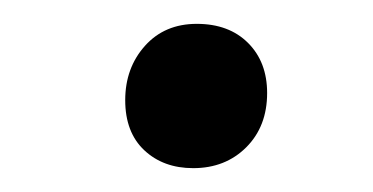

<svg xmlns="http://www.w3.org/2000/svg" viewBox="-20 -129 313 161"><path d="M85 -45Q85 -72 101.5 -90.5Q118 -109 145 -109Q172 -109 188 -93Q204 -77 204 -51Q204 -23 186.5 -5.5Q169 12 142 12Q117 12 101 -3Q85 -18 85 -45Z"/></svg>

Font: Literata 36pt Light
Style: Italic
Weight: 300
Italic angle: -2°
Designer: Latin by Veronika Burian and Jose Scaglione. Greek by Irene Vlachou. Cyrillic by Vera Evstafieva
Foundry: TypeTogether
Version: Version 3.002